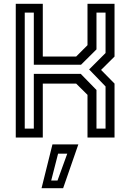

<svg xmlns="http://www.w3.org/2000/svg" viewBox="-20 -720 689 1005"><path d="M62.5 0V-700H204V-424H378.5L438 -483.5V-700H579.5V-424L509 -354L579.5 -282.5V0H438V-223.5L378.5 -282.5H204V0ZM109.5 -47H157V-333.5H402.5L485 -249V-47H532.5V-267.5L446.5 -356.5L532.5 -442.5V-654H485V-461.5L404 -381H157V-654H109.5ZM197.5 265 254.5 36H390L310.5 265ZM248 225H281L332 84.5H284Z"/></svg>

Font: Tourney Thin Medium
Style: Regular
Weight: 500
Version: Version 1.015